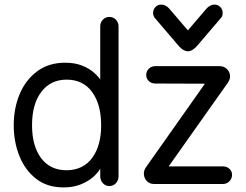

<svg xmlns="http://www.w3.org/2000/svg" viewBox="-20 -804 1074 839"><path d="M258 15Q186 15 137.5 -23Q89 -61 64.5 -123Q40 -185 40 -256Q40 -331 66 -393Q92 -455 142.5 -492.5Q193 -530 265 -530Q307 -530 338.5 -517.5Q370 -505 392 -485.5Q414 -466 426 -444L418 -442V-689Q418 -706 429.5 -718Q441 -730 458 -730Q475 -730 486.5 -718Q498 -706 498 -689V-34Q498 -16 486.5 -3.5Q475 9 458 9Q441 9 429.5 -3.5Q418 -16 418 -34V-81L425 -80Q414 -55 390.5 -33.5Q367 -12 333.5 1.5Q300 15 258 15ZM274 -60Q345 -62 383.5 -115Q422 -168 422 -256Q422 -348 382.5 -402Q343 -456 271 -456Q201 -456 160.5 -402.5Q120 -349 120 -257Q120 -165 160.5 -112Q201 -59 274 -60ZM653 0Q635 0 623 -11.5Q611 -23 609 -40Q607 -57 617 -72L907 -483L939 -438L659 -439Q642 -439 630.5 -449.5Q619 -460 619 -476Q619 -493 630.5 -504Q642 -515 659 -515H939Q958 -515 970.5 -503.5Q983 -492 985 -475.5Q987 -459 976 -443L686 -33L653 -77H954Q971 -77 982.5 -66.5Q994 -56 994 -40Q994 -24 982.5 -12Q971 0 954 0ZM685 -784Q695 -784 704 -779Q713 -774 720 -766L826 -642H776L882 -766Q889 -774 898 -779Q907 -784 917 -784Q932 -784 942.5 -773.5Q953 -763 953 -747Q953 -741 951.5 -735.5Q950 -730 945 -725L840 -602Q831 -592 821 -586Q811 -580 801 -580Q791 -580 781 -586Q771 -592 762 -602L657 -725Q653 -730 651 -735.5Q649 -741 649 -747Q649 -763 659.5 -773.5Q670 -784 685 -784Z"/></svg>

Font: National Park
Style: Regular
Weight: 400
Designer: Andrea Herstowski, Ben Hoepner
Version: Version 1.009